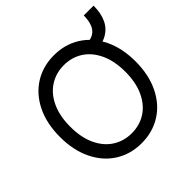

<svg xmlns="http://www.w3.org/2000/svg" viewBox="-192 -935 1122 1122"><g transform="rotate(-45 369.5 -374.0)"><path d="M548.8 -562.5V-629.9Q584 -629.9 606.9 -645Q629.9 -660.2 640.6 -689Q651.4 -717.8 651.4 -757.8H732.4Q732.4 -695.3 711.9 -651.9Q691.4 -608.4 650.4 -585.4Q609.4 -562.5 548.8 -562.5ZM363.3 9.8Q272.5 9.8 201.7 -34.7Q130.9 -79.1 90.8 -161.6Q50.8 -244.1 50.8 -353.5Q50.8 -463.9 90.8 -545.9Q130.9 -627.9 201.7 -672.4Q272.5 -716.8 363.3 -716.8Q454.1 -716.8 524.9 -672.4Q595.7 -627.9 635.7 -545.9Q675.8 -463.9 675.8 -353.5Q675.8 -244.1 635.7 -161.6Q595.7 -79.1 524.9 -34.7Q454.1 9.8 363.3 9.8ZM363.3 -634.8Q298.8 -634.8 247.1 -602.1Q195.3 -569.3 165.5 -505.9Q135.7 -442.4 135.7 -353.5Q135.7 -264.6 165.5 -201.2Q195.3 -137.7 247.1 -105Q298.8 -72.3 363.3 -72.3Q428.7 -72.3 480 -105Q531.2 -137.7 561 -201.2Q590.8 -264.6 590.8 -353.5Q590.8 -442.4 561 -505.9Q531.2 -569.3 480 -602.1Q428.7 -634.8 363.3 -634.8Z"/></g></svg>

Font: WEMIX Pretendard Variable
Style: Regular
Weight: 400
Designer: Base glyphs from Inter by Rasmus Andersson; Hangeul glyphs from Noto Sans CJK(Source Han Sans) by Jang Soo-young and Kan
Foundry: Kil Hyung-jin
Version: Version 1.000;Glyphs 3.2 (3208)